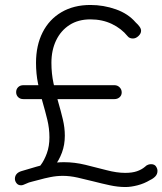

<svg xmlns="http://www.w3.org/2000/svg" viewBox="-20 -730 654 773"><path d="M74 -331Q61 -331 53 -339Q45 -347 45 -359Q45 -371 53 -379Q61 -387 74 -387H441Q453 -387 461.5 -378.5Q470 -370 470 -358Q470 -346 461.5 -338.5Q453 -331 441 -331ZM238 -77Q280 -77 323.5 -66.5Q367 -56 408.5 -45Q450 -34 484 -34Q512 -34 531 -40.5Q550 -47 563 -58Q570 -65 576.5 -67Q583 -69 588 -69Q602 -69 608 -60Q614 -51 614 -42Q614 -29 605.5 -20Q597 -11 584 -5Q561 9 534 16Q507 23 485 23Q455 23 422.5 16Q390 9 357 0.5Q324 -8 292.5 -15Q261 -22 233 -22Q208 -22 183 -17Q158 -12 139 -6.5Q120 -1 110 1Q96 4 84 10Q72 16 65 16Q53 16 46.5 7.5Q40 -1 40 -10Q40 -21 46.5 -29Q53 -37 66 -41Q100 -51 127 -59Q154 -67 181 -72Q208 -77 238 -77ZM161 -23 117 -41Q130 -47 144 -65.5Q158 -84 168.5 -112.5Q179 -141 179 -177Q179 -213 170.5 -248Q162 -283 151.5 -319Q141 -355 133 -394Q125 -433 125 -477Q125 -547 151.5 -599.5Q178 -652 227.5 -681Q277 -710 344 -710Q397 -710 446.5 -692.5Q496 -675 526 -640Q536 -631 542 -622.5Q548 -614 548 -606Q548 -595 537.5 -585Q527 -575 515 -575Q509 -575 503.5 -577Q498 -579 494 -584Q469 -615 430.5 -633.5Q392 -652 344 -652Q295 -652 260 -629.5Q225 -607 206 -567.5Q187 -528 187 -477Q187 -434 195.5 -394.5Q204 -355 214.5 -319Q225 -283 233 -249.5Q241 -216 241 -184Q241 -147 229.5 -116Q218 -85 200 -62Q182 -39 161 -23Z"/></svg>

Font: Quicksand Light
Style: Regular
Weight: 400
Version: Version 3.004